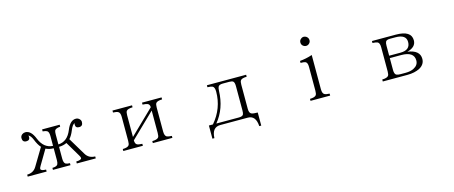

<svg xmlns="http://www.w3.org/2000/svg" viewBox="-48 -1425 5096 2153"><g transform="rotate(-15 2500.0 -348.5)"><path d="M105 -54.2V-77.1Q179.2 -78.6 213.9 -137.2L335 -338.9Q304.7 -370.6 277.8 -438Q258.3 -484.9 231.9 -498Q234.9 -487.3 234.9 -481Q234.9 -440.9 193.8 -440.9Q148.9 -440.9 148.9 -488.8Q148.9 -513.7 169.9 -529.8Q186.5 -542 207 -542Q273.4 -542 314 -439Q362.8 -318.4 468.8 -314V-429.2Q468.8 -478 446.8 -489.7Q432.6 -498 397.9 -501V-523.9H601.6V-501Q547.4 -496.6 536.6 -474.1Q530.8 -460.4 530.8 -429.2V-314Q636.7 -318.4 685.5 -439Q726.1 -542 792.5 -542Q815.9 -542 832.5 -526.9Q850.6 -510.3 850.6 -489.7Q850.6 -440.9 805.7 -440.9Q764.6 -440.9 764.6 -481Q764.6 -487.3 767.6 -498Q740.2 -485.8 717.8 -429.2Q694.3 -370.1 664.6 -338.9L785.6 -137.2Q820.3 -78.6 895 -77.1V-54.2H674.8V-77.1Q736.8 -78.6 736.8 -102.1Q736.8 -112.3 723.6 -134.3L621.6 -306.2Q580.1 -286.1 530.8 -286.1V-148.9Q530.8 -99.6 552.7 -86.4Q567.9 -78.6 601.6 -77.1V-54.2H397.9V-77.1Q450.2 -78.6 460.9 -101.1Q468.8 -117.2 468.8 -148.9V-286.1Q419.4 -286.1 377.9 -306.2L275.9 -134.3Q262.7 -112.3 262.7 -102.1Q262.7 -78.6 324.7 -77.1V-54.2Z M1214.8 -523.9H1441.9V-501Q1385.7 -499.5 1369.6 -479Q1359.9 -464.8 1359.9 -428.2V-178.2L1639.6 -449.2Q1638.2 -482.9 1615.7 -491.7Q1599.1 -499.5 1557.6 -501V-523.9H1784.7V-501Q1728.5 -499.5 1712.4 -479Q1702.6 -464.8 1702.6 -428.2V-149.9Q1702.6 -99.6 1727.5 -86.4Q1744.1 -78.6 1784.7 -77.1V-54.2H1557.6V-77.1Q1613.8 -78.6 1629.9 -99.1Q1639.6 -111.8 1639.6 -149.9V-410.2L1359.9 -139.2Q1359.9 -99.1 1381.8 -87.4Q1398.4 -78.6 1441.9 -77.1V-54.2H1214.8V-77.1Q1271 -78.6 1286.6 -99.1Q1296.9 -111.8 1296.9 -149.9V-428.2Q1296.9 -479 1272 -490.7Q1254.9 -499.5 1214.8 -501Z M2311 -523.9H2766.6V-501Q2709 -499.5 2694.8 -479Q2685.1 -466.3 2685.1 -429.2V-148.9Q2685.1 -100.6 2710.9 -89.8Q2730.5 -81.1 2782.7 -81.1V70.8H2759.8Q2752.4 -54.2 2660.2 -54.2H2340.8Q2243.2 -54.2 2238.8 70.8H2215.8V-82H2262.7Q2393.1 -234.4 2393.1 -428.2Q2393.1 -480.5 2368.2 -492.2Q2351.6 -499.5 2311 -501ZM2301.8 -82H2564Q2605.5 -82 2616.2 -102.1Q2623 -116.2 2623 -148.9V-429.2Q2623 -471.2 2608.9 -484.9Q2596.7 -496.1 2564 -496.1H2486.8Q2447.3 -496.1 2435.1 -476.1Q2427.2 -462.4 2425.8 -429.2Q2419.9 -224.1 2301.8 -82Z M3388.2 -54.2V-77.1Q3444.3 -78.6 3460 -99.1Q3470.2 -113.3 3470.2 -150.4V-427.2Q3470.2 -476.6 3446.3 -487.3Q3432.1 -494.1 3390.1 -494.1V-517.1Q3463.9 -523.4 3534.2 -547.4V-150.4Q3534.2 -99.1 3559.1 -87.4Q3574.7 -78.6 3616.2 -77.1V-54.2ZM3500 -768.1Q3512.7 -768.1 3527.3 -760.3Q3553.2 -743.2 3553.2 -714.8Q3553.2 -694.3 3540 -680.2Q3523.9 -662.1 3500 -662.1Q3488.3 -662.1 3476.1 -668Q3447.3 -683.6 3447.3 -714.8Q3447.3 -740.2 3466.3 -754.9Q3480.5 -768.1 3500 -768.1Z M4227.1 -523.9H4503.9Q4683.1 -523.9 4683.1 -410.2Q4683.1 -332 4580.1 -305.2Q4721.2 -285.6 4721.2 -185.1Q4721.2 -121.1 4659.2 -85.9Q4599.6 -54.2 4512.2 -54.2H4227.1V-77.1Q4283.2 -78.6 4298.8 -99.1Q4309.1 -111.8 4309.1 -148.9V-430.2Q4309.1 -480.5 4284.2 -492.2Q4267.6 -499.5 4227.1 -501ZM4371.1 -314.9H4502Q4616.2 -314.9 4616.2 -409.2Q4616.2 -496.1 4491.2 -496.1H4428.2Q4389.2 -496.1 4378.9 -477.1Q4371.1 -462.9 4371.1 -430.2ZM4371.1 -287.1V-148.9Q4371.1 -99.6 4395 -88.9Q4409.2 -82 4442.9 -82H4500Q4557.6 -82 4594.2 -101.1Q4651.4 -129.4 4651.4 -185.1Q4651.4 -287.1 4502.9 -287.1Z"/></g></svg>

Font: I.Ming
Style: Regular
Weight: 400
Designer: Ichiten Fonts Project
Version: Version 5.10 Mar 24, 2018